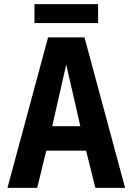

<svg xmlns="http://www.w3.org/2000/svg" viewBox="-20 -910 642 930"><path d="M147 -890.1H455.1V-798.3H147ZM212.9 -729H389.2L585.9 0H441.9L397 -180.2H204.1L160.2 0H16.1ZM369.1 -298.8 300.8 -597.2 232.9 -298.8Z"/></svg>

Font: Hack
Style: Bold
Weight: 700
Monospace: yes
Designer: Christopher Simpkins
Foundry: Christopher Simpkins
Version: Version 2.017